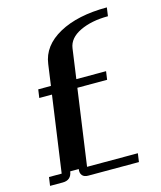

<svg xmlns="http://www.w3.org/2000/svg" viewBox="-112 -832 766 913"><g transform="rotate(-15 270.5 -375.0)"><path d="M501 -750Q501 -750 495.1 -708Q414.1 -708 356.9 -680.7Q299.8 -653.3 293 -604.5L272.5 -458H418.9L413.1 -417H266.6L213.9 -42H463.9L458 0H208Q188.5 0 179.2 -11.2Q169.9 -22.5 172.9 -42H130.9Q125 0 83 0H20.5L26.4 -42H88.9L141.6 -417H79.1L85 -458H147.5L162.1 -562.5Q173.8 -649.4 265.1 -699.7Q356.4 -750 501 -750Z"/></g></svg>

Font: okolaks
Style: BoldItalic
Weight: 600
Width: 8
Italic angle: -8°
Version: Version 000.6.0